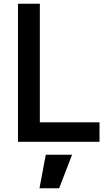

<svg xmlns="http://www.w3.org/2000/svg" viewBox="-20 -765 579 1036"><path d="M77 0H517V-105H195V-745H77ZM193 251H299L369 70H227Z"/></svg>

Font: Mluvka SemiBold
Style: Regular
Weight: 600
Designer: Modified by Jiří Krblich, Original typeface by Gumpita Rahayu
Foundry: Gumpita Rahayu & Jiří Krblich
Version: Version 2.000;Glyphs 3.1.1 (3134)